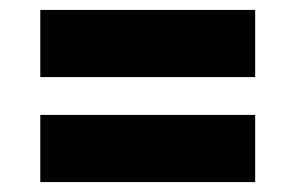

<svg xmlns="http://www.w3.org/2000/svg" viewBox="-20 -446 594 386"><path d="M61 -291V-426H493V-291ZM61 -80V-215H493V-80Z"/></svg>

Font: Cairo Play Black
Style: Regular
Weight: 900
Version: Version 3.119